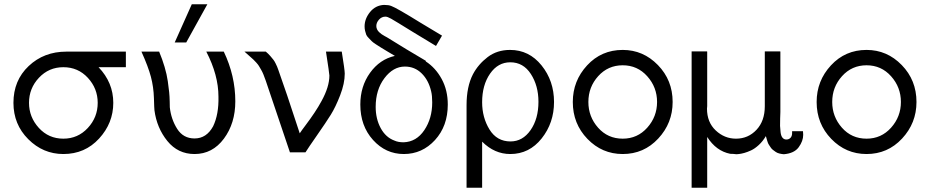

<svg xmlns="http://www.w3.org/2000/svg" viewBox="-20 -714 4362 900"><path d="M43 -232Q43 -337 114.5 -404.5Q186 -472 291 -472H570V-399H442Q511 -327 511 -232Q511 -137 444.5 -64.5Q378 8 277 8Q182 8 112.5 -61.5Q43 -131 43 -232ZM116 -232Q116 -165 162 -114.5Q208 -64 277 -64Q345 -64 391.5 -114Q438 -164 438 -232Q438 -299 392 -349Q346 -399 277 -399Q209 -399 162.5 -349.5Q116 -300 116 -232Z M799 -515 879 -694H952L853 -515ZM643 -472H726Q741 -436 751.5 -400.5Q762 -365 766.5 -333.5Q771 -302 773 -282Q775 -262 775.5 -237.5Q776 -213 776 -211Q782 -155 810.5 -110Q839 -65 892 -65Q948 -65 979 -122Q1006 -178 1004 -261Q1004 -362 947 -472H1029Q1083 -359 1083 -239Q1083 -136 1029.5 -64Q976 8 892 8Q814 8 764.5 -53Q715 -114 704 -197Q703 -203 701.5 -254.5Q700 -306 687.5 -353.5Q675 -401 643 -472Z M1126 -472H1226Q1238 -462 1247 -451.5Q1256 -441 1261.5 -434Q1267 -427 1272 -416.5Q1277 -406 1279 -401.5Q1281 -397 1285 -385.5Q1289 -374 1290 -371Q1315 -303 1385 -89Q1392 -100 1413.5 -128.5Q1435 -157 1454 -185.5Q1473 -214 1487 -240Q1524 -307 1524 -360Q1524 -368 1508 -472H1582Q1596 -386 1596 -369Q1596 -323 1574.5 -267.5Q1553 -212 1530.5 -176Q1508 -140 1466.5 -80.5Q1425 -21 1412 0H1339L1226 -335Q1220 -352 1215 -364.5Q1210 -377 1203.5 -388Q1197 -399 1193.5 -405Q1190 -411 1181 -421Q1172 -431 1167.5 -435Q1163 -439 1148.5 -452Q1134 -465 1126 -472Z M1669 -224Q1669 -309 1714.5 -372.5Q1760 -436 1831 -452Q1819 -459 1796.5 -472.5Q1774 -486 1766 -491Q1758 -496 1742.5 -506Q1727 -516 1722 -521.5Q1717 -527 1708 -536Q1699 -545 1696.5 -552Q1694 -559 1691.5 -569Q1689 -579 1689 -590Q1689 -626 1714.5 -657.5Q1740 -689 1780 -691Q1802 -691 1814 -686Q1839 -677 1952 -607L2052 -547L2024 -499H2023L1914 -565Q1830 -617 1813 -626.5Q1796 -636 1787 -636Q1769 -636 1756.5 -622Q1744 -608 1744 -592Q1744 -584 1747.5 -576.5Q1751 -569 1757.5 -563Q1764 -557 1769 -553.5Q1774 -550 1783 -545Q1792 -540 1794 -539Q1887 -481 1976 -429V-426Q2022 -396 2050.5 -343.5Q2079 -291 2079 -224Q2079 -123 2019 -57.5Q1959 8 1873 8Q1788 8 1728.5 -58Q1669 -124 1669 -224ZM1741 -213Q1741 -157 1764.5 -113.5Q1788 -70 1829 -55Q1846 -47 1872 -47Q1932 -49 1969 -104Q2006 -159 2006 -234Q2006 -266 2001 -286Q1989 -338 1956.5 -370Q1924 -402 1878 -402Q1823 -402 1782 -347.5Q1741 -293 1741 -213Z M2167 166V-221Q2167 -308 2197 -366Q2222 -413 2266 -446.5Q2310 -480 2371 -480Q2460 -480 2518.5 -407.5Q2577 -335 2577 -236Q2577 -138 2519 -65Q2461 8 2372 8Q2298 8 2240 -50V166ZM2240 -235Q2240 -163 2274.5 -107Q2309 -51 2373 -51Q2430 -51 2467 -104Q2504 -157 2504 -237Q2504 -312 2468.5 -367Q2433 -422 2372 -422Q2314 -422 2277 -368.5Q2240 -315 2240 -235Z M2665 -236Q2665 -335 2732 -407.5Q2799 -480 2899 -480Q2995 -480 3064 -409Q3133 -338 3133 -236Q3133 -137 3065.5 -64.5Q2998 8 2899 8Q2802 8 2733.5 -63Q2665 -134 2665 -236ZM2738 -236Q2738 -167 2783.5 -115.5Q2829 -64 2899 -64Q2968 -64 3014 -115.5Q3060 -167 3060 -236Q3060 -305 3014 -356.5Q2968 -408 2899 -408Q2830 -408 2784 -357Q2738 -306 2738 -236Z M3222 166V-473H3294L3295 -472V-217Q3295 -215 3294.5 -210.5Q3294 -206 3294 -205Q3294 -141 3335 -102.5Q3376 -64 3430 -64Q3487 -64 3526 -105.5Q3565 -147 3565 -216V-473H3637L3638 -472V-189Q3638 -182 3637 -159.5Q3636 -137 3636.5 -124Q3637 -111 3639 -94Q3641 -77 3648 -68.5Q3655 -60 3666 -60Q3678 -60 3685.5 -68Q3693 -76 3693 -90V-99H3744Q3745 -93 3745 -82Q3745 -53 3724 -24Q3703 5 3654 9Q3643 8 3633 5.5Q3623 3 3616 -2Q3609 -7 3603 -11.5Q3597 -16 3592.5 -23Q3588 -30 3584.5 -35Q3581 -40 3578.5 -47.5Q3576 -55 3575 -58.5Q3574 -62 3572 -69L3570 -76Q3556 -52 3537 -34.5Q3518 -17 3500.5 -9Q3483 -1 3468.5 3Q3454 7 3443.5 8Q3433 9 3432 9Q3428 8 3418 7.5Q3408 7 3403 7Q3337 -6 3295 -72V166Z M3808 -236Q3808 -335 3875 -407.5Q3942 -480 4042 -480Q4138 -480 4207 -409Q4276 -338 4276 -236Q4276 -137 4208.5 -64.5Q4141 8 4042 8Q3945 8 3876.5 -63Q3808 -134 3808 -236ZM3881 -236Q3881 -167 3926.5 -115.5Q3972 -64 4042 -64Q4111 -64 4157 -115.5Q4203 -167 4203 -236Q4203 -305 4157 -356.5Q4111 -408 4042 -408Q3973 -408 3927 -357Q3881 -306 3881 -236Z"/></svg>

Font: Coval
Style: ExtraLight
Weight: 250
Foundry: Context Ltd
Version: Version 001.000